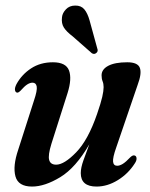

<svg xmlns="http://www.w3.org/2000/svg" viewBox="-20 -677 551 706"><path d="M473.5 -105.5Q481 -104.5 482 -96Q483 -87.5 476.5 -77.5Q452 -38.5 413.5 -14.8Q375 9 335 9Q277 9 277 -40.5Q277 -60 286.8 -87.5Q296.5 -115 308.5 -146.5Q258.5 -60 201.5 -25.5Q144.5 9 98 9Q47 9 36.8 -28.5Q26.5 -66 47 -126.5L105 -307.5Q117.5 -344.5 115 -358.8Q112.5 -373 99.5 -373Q90.5 -373 80.2 -366.5Q70 -360 55.5 -343.5Q47.5 -335.5 43 -336.5Q37 -337 35.2 -345.2Q33.5 -353.5 40.5 -367.5Q60 -403 94.2 -425.5Q128.5 -448 174.5 -448Q222.5 -448 233.8 -417.8Q245 -387.5 228.5 -335L169 -148Q156 -106 160.8 -88.8Q165.5 -71.5 186.5 -71.5Q216 -71.5 260 -116.8Q304 -162 337 -258Q351 -298.5 356 -320.8Q361 -343 361 -356.5Q361 -369 357.2 -378.2Q353.5 -387.5 353.5 -400Q353.5 -422 378 -435Q402.5 -448 448 -448Q486.5 -448 494.2 -427.5Q502 -407 486 -364.5L407.5 -135Q394 -97 395.8 -82.2Q397.5 -67.5 411 -67.5Q420 -67.5 431.2 -74.2Q442.5 -81 460.5 -100Q468 -106.5 473.5 -105.5ZM309.5 -601.5 337.5 -499.5Q342 -488.5 334.5 -482.5Q326.5 -475.5 317.5 -481.5L247 -543.5Q225 -560 215 -575.5Q205 -591 208 -614Q209.5 -629 222.5 -642.8Q235.5 -656.5 256.5 -656.5Q278 -657 290 -642.8Q302 -628.5 309.5 -601.5Z"/></svg>

Font: Fraunces 144pt Soft SemiBold
Style: Italic
Weight: 600
Italic angle: -16°
Version: Version 1.000;[b76b70a41]